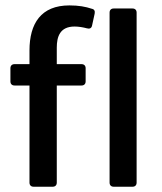

<svg xmlns="http://www.w3.org/2000/svg" viewBox="-20 -708 614 728"><path d="M91.8 -516.6V-464.8H35.2C25.4 -464.8 19.5 -459 19.5 -449.2V-399.4C19.5 -389.6 25.4 -383.8 35.2 -383.8H91.8V-15.6C91.8 -5.9 97.7 0 107.4 0H179.7C189.5 0 195.3 -5.9 195.3 -15.6V-383.8H289.1C298.8 -383.8 304.7 -389.6 304.7 -399.4V-449.2C304.7 -459 298.8 -464.8 289.1 -464.8H195.3V-527.3C195.3 -568.4 207 -607.4 262.7 -607.4C278.3 -607.4 294.9 -604.5 309.6 -600.6C319.3 -597.7 327.1 -600.6 329.1 -611.3L338.9 -656.2C340.8 -666 337.9 -672.9 328.1 -674.8C304.7 -682.6 278.3 -687.5 243.2 -687.5C135.7 -687.5 91.8 -619.1 91.8 -516.6ZM395.5 -660.2V-15.6C395.5 -5.9 401.4 0 411.1 0H482.4C492.2 0 498 -5.9 498 -15.6V-660.2C498 -669.9 492.2 -675.8 482.4 -675.8H411.1C401.4 -675.8 395.5 -669.9 395.5 -660.2Z"/></svg>

Font: Ed Sans Neue Medium
Style: Regular
Weight: 500
Designer: Stephen Hutchings
Version: Version 1.004;PS 001.004;hotconv 1.0.88;makeotf.lib2.5.64775